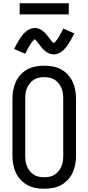

<svg xmlns="http://www.w3.org/2000/svg" viewBox="-20 -1144 540 1172"><path d="M250 8Q223 8 196.5 3Q170 -2 147 -14.5Q124 -27 105.5 -47Q87 -67 76 -91.5Q65 -116 60.5 -142Q56 -168 56 -195V-540Q56 -567 60.5 -593Q65 -619 76 -643.5Q87 -668 105.5 -688Q124 -708 147 -720.5Q170 -733 196.5 -738Q223 -743 250 -743Q277 -743 303.5 -738Q330 -733 353 -720.5Q376 -708 394.5 -688Q413 -668 424 -643.5Q435 -619 439.5 -593Q444 -567 444 -540V-195Q444 -168 439.5 -142Q435 -116 424 -91.5Q413 -67 394.5 -47Q376 -27 353 -14.5Q330 -2 303.5 3Q277 8 250 8ZM250 -62Q267 -62 283.5 -65.5Q300 -69 314 -78Q328 -87 338.5 -100.5Q349 -114 355.5 -129.5Q362 -145 364 -161.5Q366 -178 366 -195V-540Q366 -557 364 -573.5Q362 -590 355.5 -605.5Q349 -621 338.5 -634.5Q328 -648 314 -657Q300 -666 283.5 -669.5Q267 -673 250 -673Q233 -673 216.5 -669.5Q200 -666 186 -657Q172 -648 161.5 -634.5Q151 -621 144.5 -605.5Q138 -590 136 -573.5Q134 -557 134 -540V-195Q134 -178 136 -161.5Q138 -145 144.5 -129.5Q151 -114 161.5 -100.5Q172 -87 186 -78Q200 -69 216.5 -65.5Q233 -62 250 -62ZM308 -812Q303 -812 298 -813Q293 -814 288.5 -815Q284 -816 279.5 -818Q275 -820 270.5 -822.5Q266 -825 262.5 -827.5Q259 -830 255.5 -833Q252 -836 248 -839.5Q244 -843 240.5 -846.5Q237 -850 234 -854Q231 -858 228.5 -861.5Q226 -865 223 -868.5Q220 -872 216.5 -876.5Q213 -881 210 -885Q207 -889 204 -892.5Q201 -896 197.5 -899.5Q194 -903 192 -905Q189 -903 187 -901Q185 -899 181.5 -895Q178 -891 177 -889.5Q176 -888 174 -885.5Q172 -883 170.5 -881Q169 -879 167 -876Q165 -873 163.5 -870Q162 -867 160 -864Q158 -861 156 -857.5Q154 -854 152 -850.5Q150 -847 147.5 -842.5Q145 -838 143 -834Q141 -830 138.5 -825Q136 -820 134 -816L66 -845Q75 -863 83.5 -878Q92 -893 100 -905.5Q108 -918 116 -928.5Q124 -939 136 -949.5Q148 -960 162 -966.5Q176 -973 192 -973Q202 -973 211.5 -970.5Q221 -968 229.5 -963Q238 -958 245.5 -952Q253 -946 259.5 -938.5Q266 -931 271 -924.5Q276 -918 283 -908.5Q290 -899 295.5 -892.5Q301 -886 308 -881Q311 -883 313 -884.5Q315 -886 318.5 -890Q322 -894 323 -895.5Q324 -897 326 -899.5Q328 -902 329.5 -904Q331 -906 333 -909Q335 -912 336.5 -915Q338 -918 340 -921Q342 -924 344 -927.5Q346 -931 348 -935Q350 -939 352.5 -943Q355 -947 357 -951Q359 -955 361.5 -960Q364 -965 366 -970L434 -940Q425 -922 416.5 -907Q408 -892 400 -879.5Q392 -867 384 -856.5Q376 -846 364 -835.5Q352 -825 338 -818.5Q324 -812 308 -812ZM100 -1056V-1124H400V-1056Z"/></svg>

Font: Iosevka www.saffi
Style: Regular
Weight: 400
Monospace: yes
Designer: Belleve Invis
Foundry: Belleve Invis
Version: Version 22.0.2; ttfautohint (v1.8.3)